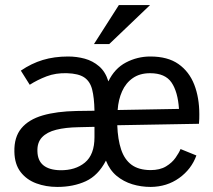

<svg xmlns="http://www.w3.org/2000/svg" viewBox="-20 -737 854 769"><path d="M209.5 11.7Q164.1 11.7 125.2 -2.7Q86.4 -17.1 62.5 -48.1Q38.6 -79.1 37.6 -128.9Q36.1 -187.5 65.4 -222.9Q94.7 -258.3 150.9 -274.7Q207 -291 286.6 -292.5L358.4 -293.5Q357.4 -345.7 349.1 -378.4Q340.8 -411.1 317.6 -426.8Q294.4 -442.4 248.5 -443.8Q203.6 -445.3 166.5 -431.2Q129.4 -417 99.1 -397.5L63.5 -454.1Q105.5 -482.9 151.4 -496.8Q197.3 -510.7 252.9 -510.7Q287.1 -510.7 319.3 -502Q351.6 -493.2 377 -471.4Q402.3 -449.7 414.1 -411.1Q439 -462.9 484.6 -486.8Q530.3 -510.7 582 -510.7Q651.9 -510.7 694.8 -480.5Q737.8 -450.2 758.1 -397.9Q778.3 -345.7 778.3 -279.3Q778.3 -275.9 778.1 -261.7Q777.8 -247.6 776.9 -241.2L449.7 -235.4Q451.7 -178.7 465.1 -138.4Q478.5 -98.1 506.8 -77.1Q535.2 -56.2 582.5 -55.7Q620.6 -55.7 645 -70.6Q669.4 -85.4 683.3 -105.5Q697.3 -125.5 703.1 -140.1L766.6 -114.3Q746.6 -59.1 697.5 -23.9Q648.4 11.2 583.5 11.7Q545.4 11.7 510 1Q474.6 -9.8 447 -32.7Q419.4 -55.7 404.3 -93.8Q373.5 -34.2 323.7 -11.2Q273.9 11.7 209.5 11.7ZM220.7 -55.2Q281.7 -54.2 320.1 -85.9Q358.4 -117.7 358.4 -187.5V-229L294.4 -227.5Q242.2 -226.6 205.1 -217.3Q168 -208 148.2 -187Q128.4 -166 129.9 -130.4Q130.9 -93.3 154.1 -74.7Q177.2 -56.2 220.7 -55.2ZM451.2 -296.4 696.8 -300.8Q692.4 -369.1 667 -406.5Q641.6 -443.8 581.1 -443.8Q540 -443.8 512 -424.3Q483.9 -404.8 469 -371.3Q454.1 -337.9 451.2 -296.4ZM417.5 -560.5H356.4L456.1 -716.8H581.1Z"/></svg>

Font: Pontano Sans Medium
Style: Regular
Weight: 500
Designer: Vernon Adams
Foundry: Vernon Adams
Version: Version 2.001